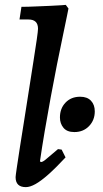

<svg xmlns="http://www.w3.org/2000/svg" viewBox="-20 -756 423 788"><path d="M148 -91Q155 -91 166.5 -100.5Q178 -110 218 -144L233 -142L249 -110Q209 -67 178.5 -40Q148 -13 125.5 -0.5Q103 12 86 12Q44 12 44 -29Q44 -34 49 -68Q54 -102 62 -153.5Q70 -205 80 -267Q90 -329 99.5 -391Q109 -453 117.5 -506Q126 -559 131 -594.5Q136 -630 136 -638Q136 -676 97 -676H60L68 -728Q94 -728 125.5 -729.5Q157 -731 185.5 -732Q214 -733 232 -734.5Q250 -736 250 -736L261 -721Q261 -721 255 -691Q249 -661 238 -609Q227 -557 214 -492Q201 -427 188 -356Q175 -285 163.5 -217.5Q152 -150 144 -94ZM285 -214Q255 -214 240.5 -231.5Q226 -249 226 -274Q226 -311 249 -335Q272 -359 309 -359Q338 -359 353.5 -342.5Q369 -326 369 -299Q369 -263 345.5 -238.5Q322 -214 285 -214Z"/></svg>

Font: Alegreya SemiBold
Style: Italic
Weight: 600
Italic angle: -7°
Designer: Juan Pablo del Peral
Foundry: Huerta Tipografica
Version: Version 2.009